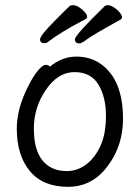

<svg xmlns="http://www.w3.org/2000/svg" viewBox="-20 -705 540 743"><path d="M400 -67Q340 18 243 18Q146 18 95.5 -43Q45 -104 45 -207Q45 -286 90 -373Q108 -409 126.5 -431.5Q145 -454 157 -454Q168 -454 173 -447Q220 -486 276 -486Q331 -486 372 -456Q456 -395 456 -245Q456 -144 400 -67ZM238 -43Q280 -43 314 -69Q348 -95 369 -141Q390 -187 390 -258Q390 -329 361 -377.5Q332 -426 268 -426Q205 -426 158 -358Q111 -290 111 -207Q111 -125 144.5 -84Q178 -43 238 -43ZM152 -538Q135 -538 135 -553Q135 -567 190.5 -623Q246 -679 250 -682Q254 -685 263 -685Q273 -685 286 -677Q299 -669 308 -658.5Q317 -648 317 -641Q317 -634 311 -631Q215 -581 166 -543Q161 -538 152 -538ZM287 -537Q270 -537 270 -553Q270 -569 385 -681Q389 -685 398 -685Q407 -685 420.5 -676.5Q434 -668 443 -657Q452 -646 452 -639Q452 -632 446 -629Q336 -568 316 -552.5Q296 -537 287 -537Z"/></svg>

Font: LXGW WenKai Mono Lite
Style: Regular
Weight: 400
Monospace: yes
Designer: LXGW / Fontworks Inc.
Foundry: LXGW / Fontworks Inc.
Version: Version 1.520; June 14, 2025